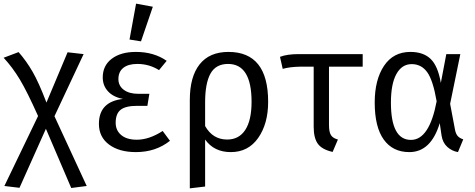

<svg xmlns="http://www.w3.org/2000/svg" viewBox="-23 -823 2610 1054"><path d="M453 198 368 209 229 -116 84 208 1 198 186 -186Q126 -320 86 -386.5Q46 -453 -3 -506L79 -537Q122 -488 156 -429Q190 -370 232 -260L348 -536L436 -526L276 -185Z M723 -538Q822 -538 892 -489L850 -438Q796 -472 731 -472Q681 -472 654 -450.5Q627 -429 627 -389Q627 -352 656.5 -330Q686 -308 736 -308H797L786 -242H730Q667 -242 639.5 -220.5Q612 -199 612 -149Q612 -107 642.5 -81.5Q673 -56 728 -56Q796 -56 870 -104L910 -50Q832 12 723 12Q631 12 575.5 -29.5Q520 -71 520 -143Q520 -265 652 -280Q599 -290 570 -321.5Q541 -353 541 -398Q541 -463 590.5 -500.5Q640 -538 723 -538ZM816 -786 751 -596 688 -606 724 -803Z M1224 -57Q1289 -57 1323.5 -110Q1358 -163 1358 -264Q1358 -472 1229 -472Q1162 -472 1132.5 -419Q1103 -366 1103 -261V-131Q1145 -57 1224 -57ZM1231 -538Q1449 -538 1449 -264Q1449 -144 1394.5 -66Q1340 12 1244 12Q1152 12 1103 -57V201L1019 211V-274Q1019 -402 1073 -470Q1127 -538 1231 -538Z M1783 -457V-137Q1783 -98 1794 -81Q1805 -64 1832 -57L1803 11Q1745 -2 1722 -33.5Q1699 -65 1699 -127V-457H1624Q1568 -456 1529 -445L1514 -511Q1553 -526 1617 -526H1968V-457Z M2237 -471Q2183 -471 2153 -416.5Q2123 -362 2123 -260Q2123 -55 2233 -55Q2334 -55 2374 -267Q2354 -383 2322 -427Q2290 -471 2237 -471ZM2230 -538Q2301 -538 2341 -499.5Q2381 -461 2397 -368L2427 -526H2504L2448 -253L2475 -110Q2479 -89 2489 -77Q2499 -65 2520 -58L2491 12Q2457 6 2432 -17Q2407 -40 2401 -79L2391 -147Q2343 12 2224 12Q2133 12 2083.5 -57Q2034 -126 2034 -260Q2034 -385 2085 -461.5Q2136 -538 2230 -538Z"/></svg>

Font: FiraSans
Style: Regular
Weight: 350
Designer: Carrois Corporate & Edenspiekermann AG
Foundry: Carrois Corporate GbR & Edenspiekermann AG
Version: Version 3.106;PS 003.106;hotconv 1.0.70;makeotf.lib2.5.58329